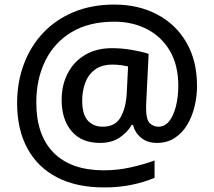

<svg xmlns="http://www.w3.org/2000/svg" viewBox="-20 -734 938 841"><path d="M843 -357Q843 -311 832 -266.5Q821 -222 799.5 -186.5Q778 -151 745 -129.5Q712 -108 667 -108Q625 -108 597.5 -131Q570 -154 563 -187H557Q538 -154 503.5 -131Q469 -108 418 -108Q337 -108 293.5 -159.5Q250 -211 250 -296Q250 -362 277 -413.5Q304 -465 353.5 -494Q403 -523 470 -523Q515 -523 560 -515Q605 -507 631 -498L621 -294Q620 -278 620 -270Q620 -262 620 -259Q620 -210 636 -194.5Q652 -179 673 -179Q702 -179 721 -203Q740 -227 750.5 -268Q761 -309 761 -358Q761 -448 724.5 -510.5Q688 -573 624.5 -606Q561 -639 481 -639Q370 -639 294 -593.5Q218 -548 178.5 -468Q139 -388 139 -285Q139 -141 215.5 -64.5Q292 12 435 12Q495 12 553 -1Q611 -14 657 -31V45Q612 64 556.5 75.5Q501 87 436 87Q316 87 231 43.5Q146 0 100.5 -83Q55 -166 55 -282Q55 -374 84.5 -453Q114 -532 169.5 -590.5Q225 -649 303.5 -681.5Q382 -714 481 -714Q586 -714 668 -671Q750 -628 796.5 -548Q843 -468 843 -357ZM340 -294Q340 -233 364.5 -206Q389 -179 430 -179Q484 -179 507.5 -219Q531 -259 535 -323L541 -443Q528 -446 510 -448.5Q492 -451 473 -451Q424 -451 394.5 -428Q365 -405 352.5 -369Q340 -333 340 -294Z"/></svg>

Font: Noto Sans Sora Sompeng Medium
Style: Regular
Weight: 500
Designer: Monotype Design Team. David Williams.
Foundry: Monotype Imaging Inc.
Version: Version 2.101; ttfautohint (v1.8.4.7-5d5b)